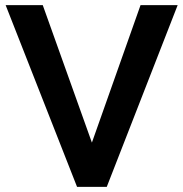

<svg xmlns="http://www.w3.org/2000/svg" viewBox="-20 -730 716 750"><path d="M147 -710 339 -173 529 -710H674L397 0H281L2 -710Z"/></svg>

Font: IngvarSans
Style: Bold
Weight: 700
Version: Version 3.000